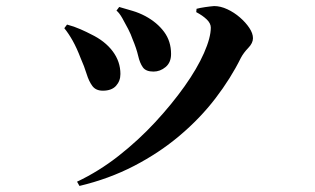

<svg xmlns="http://www.w3.org/2000/svg" viewBox="-20 -558 1040 633"><path d="M234 41Q306 7 371.5 -44.5Q437 -96 492 -155.5Q547 -215 588.5 -273.5Q630 -332 652.5 -383Q675 -434 675 -467Q675 -481 661.5 -494Q648 -507 627 -518L628 -529Q639 -532 656 -534.5Q673 -537 686 -538Q707 -538 729.5 -527.5Q752 -517 771 -500.5Q790 -484 802 -466Q814 -448 814 -432Q814 -416 798.5 -400Q783 -384 774 -367Q741 -300 690.5 -234Q640 -168 572.5 -111Q505 -54 422 -11Q339 32 242 55ZM319 -259Q296 -259 284.5 -274.5Q273 -290 265.5 -314.5Q258 -339 246 -366Q233 -400 219.5 -424Q206 -448 192 -465L201 -477Q224 -471 245.5 -461.5Q267 -452 280 -445Q326 -423 351.5 -389Q377 -355 377 -314Q377 -291 362.5 -275Q348 -259 319 -259ZM486 -322Q461 -322 451 -336Q441 -350 435.5 -374Q430 -398 417 -429Q412 -444 402.5 -462.5Q393 -481 383 -498.5Q373 -516 364 -523L373 -535Q397 -528 417.5 -522Q438 -516 459 -505Q498 -484 521 -453Q544 -422 544 -380Q544 -352 526 -337Q508 -322 486 -322Z"/></svg>

Font: Noto Serif TC ExtraBold
Style: Regular
Weight: 800
Designer: Ryoko NISHIZUKA 西塚涼子 (kana & ideographs); Frank Grießhammer (Latin, Greek & Cyrillic); Wenlong ZHANG 张文龙 (bopomofo); San
Foundry: Adobe
Version: Version 2.002-H1;hotconv 1.1.0;makeotfexe 2.6.0